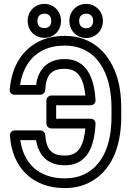

<svg xmlns="http://www.w3.org/2000/svg" viewBox="-20 -930 681 985"><path d="M552 -377V-332C552 -178 501 -79 413 -36C384 -22 351 -15 313 -15C178 -15 102 -91 84 -211H165C178 -131 226 -82 313 -82C431 -82 465 -185 470 -295C471 -308 461 -321 445 -321H268V-390H445C458 -390 471 -400 470 -416C464 -526 427 -627 312 -627C224 -627 176 -575 165 -494H83C98 -590 145 -650 215 -679C242 -690 274 -696 312 -696C477 -696 552 -555 552 -377ZM312 -577C379 -577 408 -532 418 -440H243C232 -440 218 -430 218 -415V-296C218 -285 228 -271 243 -271H418C409 -180 382 -132 313 -132C244 -132 218 -162 212 -238C211 -250 200 -261 187 -261H56C39 -261 30 -247 31 -234C42 -70 147 35 313 35C357 35 399 26 435 8C546 -46 602 -168 602 -332V-377C602 -432 596 -482 583 -527C547 -649 460 -746 312 -746C269 -746 230 -739 196 -725C101 -685 40 -596 30 -471C28 -451 44 -444 55 -444H187C199 -444 211 -454 212 -468C216 -546 244 -577 312 -577ZM208 -786C185 -786 172 -798 172 -823C172 -847 187 -860 208 -860C229 -860 243 -847 243 -823C243 -798 229 -786 208 -786ZM208 -736C256 -736 293 -772 293 -823C293 -873 255 -910 208 -910C161 -910 122 -874 122 -823C122 -771 160 -736 208 -736ZM422 -785C401 -785 386 -798 386 -823C386 -847 401 -860 422 -860C443 -860 458 -847 458 -823C458 -798 442 -785 422 -785ZM422 -735C470 -735 508 -773 508 -823C508 -873 469 -910 422 -910C375 -910 336 -874 336 -823C336 -772 374 -735 422 -735Z"/></svg>

Font: Asimov
Style: NarOu
Weight: 500
Designer: Google
Version: Version 2.000980; 2014